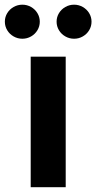

<svg xmlns="http://www.w3.org/2000/svg" viewBox="-66 -783 402 803"><path d="M62.4 -545.9H208.8V0H62.4ZM170.7 -692.3Q170.7 -711.6 180.5 -727.8Q190.3 -744.1 207.2 -753.7Q224 -763.4 243.9 -763.4Q263.7 -763.4 280.4 -753.7Q297.2 -744.1 307 -727.8Q316.8 -711.5 316.8 -692.3Q316.8 -673 307 -656.7Q297.2 -640.3 280.4 -630.7Q263.7 -621 243.9 -621Q224 -621 207.2 -630.7Q190.3 -640.3 180.5 -656.7Q170.7 -673 170.7 -692.3ZM-45.7 -692.3Q-45.7 -711.6 -35.9 -727.8Q-26.1 -744.1 -9.2 -753.7Q7.6 -763.4 27.5 -763.4Q47.3 -763.4 64.1 -753.7Q80.8 -744.1 90.6 -727.8Q100.4 -711.5 100.4 -692.3Q100.4 -673 90.6 -656.7Q80.8 -640.3 64.1 -630.7Q47.3 -621 27.5 -621Q7.6 -621 -9.2 -630.7Q-26.1 -640.3 -35.9 -656.7Q-45.7 -673 -45.7 -692.3Z"/></svg>

Font: Raveo Variable
Style: Regular
Weight: 400
Designer: Jakub Foglar, Rasmus Andersson (Inter)
Foundry: Jakubfoglar.com
Version: Version 1.000;Glyphs 3.2.3 (3260)